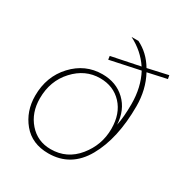

<svg xmlns="http://www.w3.org/2000/svg" viewBox="-172 -858 947 997"><g transform="rotate(30 301.5 -360.0)"><path d="M603 -635 489 -610Q532 -530 532 -431Q532 -237 462 -113.5Q392 10 257 10Q159 10 104 -56.5Q49 -123 49 -216Q49 -331 121.5 -409Q194 -487 297 -487Q380 -487 434 -435.5Q488 -384 493 -298Q504 -352 504 -427Q504 -528 463 -605L284 -567L281 -588L452 -623Q407 -691 330 -730H371Q437 -698 478 -629L599 -656ZM257 -15Q354 -15 416 -91Q478 -167 478 -264Q478 -355 427.5 -409Q377 -463 297 -463Q208 -463 142.5 -392Q77 -321 77 -216Q77 -130 127.5 -72.5Q178 -15 257 -15Z"/></g></svg>

Font: Elaine Sans ExtraLight
Style: Italic
Weight: 275
Italic angle: -13°
Designer: Wei Huang
Foundry: Wei Huang
Version: Version 2.001;December 24, 2019;FontCreator 12.0.0.2547 64-b